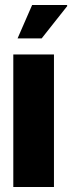

<svg xmlns="http://www.w3.org/2000/svg" viewBox="-20 -745 288 765"><path d="M50 -592 108 -725H247L248 -721L146 -592ZM33 0V-528H195V0Z"/></svg>

Font: Archivo ExtraCondensed Black
Style: Regular
Weight: 900
Width: 2
Designer: Hector Gatti
Foundry: Omnibus-Type
Version: Version 2.001; ttfautohint (v1.8.3)